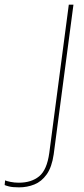

<svg xmlns="http://www.w3.org/2000/svg" viewBox="-24 -800 360 826"><path d="M58 6Q30 6 14.5 2Q-1 -2 -4 -4L-2 -24Q4 -21 21 -17.5Q38 -14 57 -14Q111 -14 144.5 -41.5Q178 -69 188 -142L272 -780H292L207 -136Q199 -81 177 -50Q155 -19 124 -6.5Q93 6 58 6Z"/></svg>

Font: Tanohe Sans Thin
Style: Italic
Weight: 100
Designer: Village Type and Design LLC & Cristiano Sobral
Foundry: Cooper Hewitt Smithsonian Design Museum
Version: Version 1.00;September 29, 2021;FontCreator 13.0.0.2655 64-b